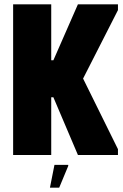

<svg xmlns="http://www.w3.org/2000/svg" viewBox="-20 -720 571 892"><path d="M41 0V-700H218V-440H228L342 -700H528V-673L366 -355L528 -27V0H342L228 -268H218V0ZM255 152H212L233 46H297V51Z"/></svg>

Font: Phudu ExtraBold
Style: Regular
Weight: 800
Version: Version 1.005;gftools[0.9.23]